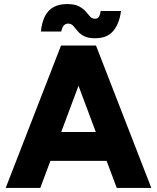

<svg xmlns="http://www.w3.org/2000/svg" viewBox="-20 -924 772 944"><path d="M554 0 292 -700H452L724 0ZM8 0 280 -700H440L178 0ZM136 -133V-275H597V-133ZM448 -736Q412 -736 392 -747Q372 -758 361 -772Q350 -786 340 -797Q330 -808 314 -808Q305 -808 296 -801Q287 -794 281 -769H181Q186 -816 202 -846Q218 -876 245 -890Q272 -904 309 -904Q347 -904 368 -893Q389 -882 401 -868Q413 -854 422.5 -843Q432 -832 447 -832Q462 -832 467.5 -843Q473 -854 475 -870H575Q567 -808 537 -772Q507 -736 448 -736Z"/></svg>

Font: Figtree Light ExtraBold
Style: Regular
Weight: 800
Version: Version 2.001;gftools[0.9.30]